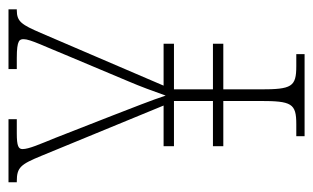

<svg xmlns="http://www.w3.org/2000/svg" viewBox="-166 -588 754 463"><g transform="rotate(-90 211.5 -357.0)"><path d="M114 0H312V-20H283C233 -20 227 -31 227 -107V-196H337V-221H227V-315H337V-340H236L363 -636C383 -682 390 -694 418 -694H420V-714H276V-694H303C347 -694 348 -687 348 -677C348 -662 331 -628 307 -569L246 -424C234 -396 223 -366 212 -335C202 -366 181 -419 164 -463L110 -601C95 -638 83 -665 83 -680C83 -690 90 -694 121 -694H155V-714H3V-694H5C39 -694 46 -685 67 -634L188 -340H90V-315H199V-221H90V-196H199V-108C199 -31 193 -20 143 -20H114Z"/></g></svg>

Font: Noto Serif Bengali ExtraCondensed Thin
Style: Regular
Weight: 100
Width: 2
Designer: Juan Bruce, Universal Thirst, Indian Type Foundry and the Monotype Design Team.
Foundry: Monotype Imaging Inc.
Version: Version 2.003